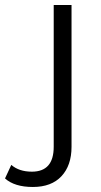

<svg xmlns="http://www.w3.org/2000/svg" viewBox="-110 -546 404 765"><path d="M21 199Q-52 199 -90 165L-65 111Q-34 138 17 138Q104 138 104 39V-526H175V39Q175 113 135 156Q95 199 21 199Z"/></svg>

Font: Belfius21
Style: Regular
Weight: 400
Designer: Montserrat's base design by Julieta Ulanovsky, modified by Coast SPRL for Belfius Bank NV.
Foundry: Montserrat's base design by Julieta Ulanovsky, modified by Coast SPRL for Belfius Bank NV.
Version: Version 2.000;FEAKit 1.0